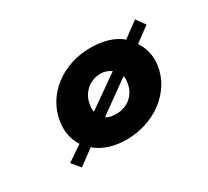

<svg xmlns="http://www.w3.org/2000/svg" viewBox="-55 -250 364 336"><g transform="rotate(-30 127.0 -82.0)"><path d="M131 -44C123 -44 115 -45 110 -49L174 -95C175 -91 175 -86 174 -81C171 -59 153 -44 131 -44ZM98 -81C101 -103 119 -119 141 -119C149 -119 157 -116 162 -112L98 -67C97 -71 97 -76 98 -81ZM254 -153 241 -171 210 -148C195 -161 173 -167 148 -167C92 -167 45 -132 38 -81C35 -62 39 -45 48 -31L17 -10L31 7L62 -16C77 -3 98 4 124 4C180 4 228 -32 235 -81C238 -100 233 -118 224 -131Z"/></g></svg>

Font: Hussar Tani
Style: DwaKurs
Weight: 700
Foundry: Cannot Into Space Fonts
Version: Version 0.92